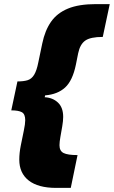

<svg xmlns="http://www.w3.org/2000/svg" viewBox="-20 -784 555 936"><path d="M254 132Q166 132 120 96Q74 60 74 -6Q74 -38 81.5 -75.5Q89 -113 96 -146.5Q103 -180 103 -198Q103 -228 86.5 -237Q70 -246 35 -246L65 -387Q95 -387 114.5 -393Q134 -399 146.5 -419.5Q159 -440 167 -481L186 -572Q199 -635 228.5 -677.5Q258 -720 311 -742Q364 -764 448 -764H515L481 -604Q421 -604 395.5 -586Q370 -568 361 -524L350 -469Q334 -391 297.5 -357.5Q261 -324 200 -319L198 -310Q237 -308 262.5 -284Q288 -260 288 -214Q288 -195 283.5 -168.5Q279 -142 274.5 -117Q270 -92 270 -76Q270 -48 290 -38Q310 -28 358 -28L325 132Z"/></svg>

Font: Geist Black
Style: Italic
Weight: 900
Italic angle: -12°
Designer: Basement.studio, Andrés Briganti, Mateo Zaragoza
Foundry: Basement.studio, Vercel, Andrés Briganti, Guido Ferreyra, Mateo Zaragoza
Version: Version 1.500; ttfautohint (v1.8.4.7-5d5b)